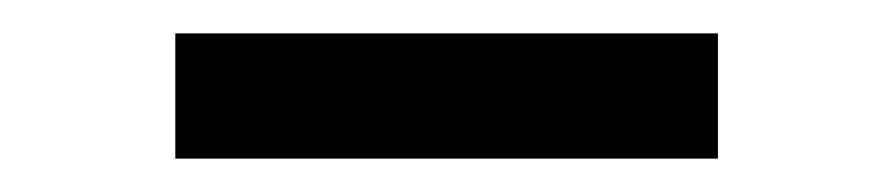

<svg xmlns="http://www.w3.org/2000/svg" viewBox="-20 -370 535 115"><path d="M85 -275V-350H410V-275Z"/></svg>

Font: Share
Style: Regular
Weight: 400
Designer: Ralph du Carrois
Version: Version 1.002